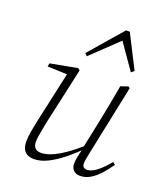

<svg xmlns="http://www.w3.org/2000/svg" viewBox="-136 -821 810 929"><g transform="rotate(20 269.5 -356.0)"><path d="M146 13Q126 13 111.5 5.5Q97 -2 90 -17.5Q83 -33 83 -55Q83 -81 88.5 -110.5Q94 -140 100 -168L159 -437L165 -427L56 -431L59 -448L198 -474L208 -466L145 -181Q142 -163 137.5 -142Q133 -121 130 -102Q127 -83 127 -70Q127 -49 137 -38Q147 -27 168 -27Q191 -27 220 -38.5Q249 -50 287.5 -76.5Q326 -103 375 -148L380 -131H375Q331 -86 291 -54Q251 -22 215 -4.5Q179 13 146 13ZM383 13Q362 13 349.5 0.5Q337 -12 337 -34Q337 -47 340 -63.5Q343 -80 351 -113L350 -114L382 -266Q392 -315 401 -362.5Q410 -410 419 -461L457 -474L465 -467L390 -107Q387 -92 384 -76.5Q381 -61 381 -49Q381 -38 387.5 -32Q394 -26 405 -26Q428 -26 455.5 -47.5Q483 -69 512 -105L525 -95Q505 -66 483 -41.5Q461 -17 436 -2Q411 13 383 13ZM444 -542 343 -687H369L217 -542L205 -554L353 -725H372L459 -554Z"/></g></svg>

Font: Source Serif 4 36pt Light
Style: Italic
Weight: 300
Italic angle: -12°
Designer: Frank Grießhammer
Foundry: Adobe Systems Incorporated
Version: Version 4.004;hotconv 1.0.116;makeotfexe 2.5.65601